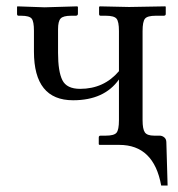

<svg xmlns="http://www.w3.org/2000/svg" viewBox="-20 -451 556 599"><path d="M424.8 -76.2Q424.8 -48.3 431.9 -38.1Q439 -27.8 460.9 -27.8H478Q485.8 -27.8 492.4 -22.5Q499 -17.1 499 -6.8L502.9 127.9H482.9Q460 1 352.1 1H290L288.1 -1V-22Q288.1 -27.8 293.9 -27.8H310.1Q335.9 -27.8 343.5 -36.9Q351.1 -45.9 351.1 -76.2V-203.1Q305.2 -138.2 208 -138.2Q85.9 -138.2 85.9 -290V-355Q85.9 -383.8 78.9 -392.8Q71.8 -401.9 45.9 -401.9H38.1Q33.2 -401.9 33.2 -407.2V-429.2L34.2 -431.2L119.1 -428.2L221.2 -431.2L223.1 -429.2V-408.2Q223.1 -402.3 216.8 -401.9H202.1Q177.2 -401.9 169.2 -393.3Q161.1 -384.8 161.1 -359.9V-286.1Q161.1 -228 174.6 -200.9Q188 -173.8 230 -173.8Q304.2 -173.8 351.1 -229V-354Q351.1 -383.8 343.5 -392.8Q335.9 -401.9 310.1 -401.9H293.9Q289.1 -401.9 289.1 -407.2V-429.2L291 -431.2L382.8 -429.2L496.1 -431.2L497.1 -429.2V-407.2Q497.1 -402.3 491.2 -401.9H465.8Q439.9 -401.9 432.4 -392.8Q424.8 -383.8 424.8 -354Z"/></svg>

Font: Biolilbert
Style: Regular
Weight: 400
Designer: Philipp H. Poll
Foundry: Philipp H. Poll
Version: Version 1.1.0